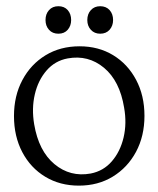

<svg xmlns="http://www.w3.org/2000/svg" viewBox="-20 -588 510 618"><path d="M236 -439Q297 -439 344 -410.5Q391 -382 418 -331.2Q445 -280.5 445 -215Q445 -150 417.8 -99.2Q390.5 -48.5 343 -19.5Q295.5 9.5 234 9.5Q173 9.5 125.8 -19Q78.5 -47.5 51.8 -98.2Q25 -149 25 -214.5Q25 -279.5 52 -330.2Q79 -381 126.5 -410Q174 -439 236 -439ZM272 -29.5Q313 -37.5 340 -68.8Q367 -100 377.8 -145.5Q388.5 -191 379.5 -241.5Q365.5 -327.5 314.8 -369.8Q264 -412 198 -400Q157 -392.5 129.8 -361Q102.5 -329.5 92 -284Q81.5 -238.5 90 -188Q104.5 -102 155.2 -59.8Q206 -17.5 272 -29.5ZM168 -479.5Q149 -479.5 137.8 -492Q126.5 -504.5 126.5 -523.5Q126.5 -543 137.8 -555.5Q149 -568 168 -568Q187 -568 198 -555.5Q209 -543 209 -523.5Q209 -505 198 -492.2Q187 -479.5 168 -479.5ZM302.5 -479.5Q284 -479.5 272.5 -492Q261 -504.5 261 -523.5Q261 -543 272.5 -555.5Q284 -568 302.5 -568Q321.5 -568 332.8 -555.5Q344 -543 344 -523.5Q344 -505 332.8 -492.2Q321.5 -479.5 302.5 -479.5Z"/></svg>

Font: Fraunces 144pt S100 Light
Style: Regular
Weight: 300
Version: Version 1.000; ttfautohint (v1.8.3)